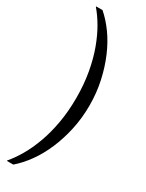

<svg xmlns="http://www.w3.org/2000/svg" viewBox="-230 -784 721 947"><g transform="rotate(30 130.5 -310.0)"><path d="M149 -310Q149 -233 137 -166Q125 -99 104.5 -43.5Q84 12 59 54.5Q34 97 8 127V130H44Q81 98 113.5 53Q146 8 170.5 -49Q195 -106 209.5 -172Q224 -238 224 -310Q224 -382 209.5 -448Q195 -514 170.5 -571Q146 -628 113.5 -673Q81 -718 44 -750H8V-747Q34 -717 59 -674.5Q84 -632 104.5 -576.5Q125 -521 137 -454Q149 -387 149 -310Z"/></g></svg>

Font: Roboto Serif 120pt ExtraCondensed
Style: Regular
Weight: 400
Width: 2
Designer: Greg Gazdowicz
Foundry: Commercial Type
Version: Version 1.008